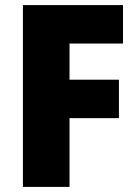

<svg xmlns="http://www.w3.org/2000/svg" viewBox="-20 -734 541 754"><path d="M253 0V-270H447V-421H253V-563H463V-714H70V0Z"/></svg>

Font: Noto Sans Arabic SemCond Blk
Style: Regular
Weight: 900
Width: 4
Designer: Monotype Design Team, Nadine Chahine, Nizar Qandah and Khaled Hosny
Foundry: Monotype Imaging Inc.
Version: Version 2.012